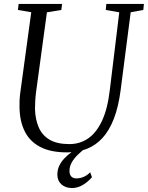

<svg xmlns="http://www.w3.org/2000/svg" viewBox="-20 -763 750 974"><path d="M643 -701 592 -306Q581 -221.5 557.8 -161.2Q534.5 -101 500 -63.2Q465.5 -25.5 420.2 -7.8Q375 10 319.5 10Q237 10 184.2 -17.5Q131.5 -45 106 -95.8Q80.5 -146.5 79 -215.5Q78.5 -233 79.2 -251.8Q80 -270.5 82.5 -290L138.5 -701L71 -712.5L74.5 -743H295L291 -712.5L218 -700.5L163 -296.5Q160 -273 158.8 -251.8Q157.5 -230.5 157.5 -210.5Q159 -157 176.5 -116.8Q194 -76.5 231.8 -54.2Q269.5 -32 332 -32Q385.5 -32 427.5 -61Q469.5 -90 497.8 -150.8Q526 -211.5 537 -306L585 -700.5L516.5 -712.5L519.5 -743H710L707 -712.5ZM343 191Q311 190 291 171.8Q271 153.5 271 123Q271 98.5 280.5 78.2Q290 58 306.2 40.8Q322.5 23.5 343.2 8.8Q364 -6 385.5 -19.5L406 -31.5L421 -17.5Q396.5 1 376.2 20.5Q356 40 344.2 60.5Q332.5 81 332.5 104Q332.5 123 341.8 132.5Q351 142 367.5 142Q385 142 403.2 134.8Q421.5 127.5 437.5 111L446.5 136Q429 157 402.2 174Q375.5 191 343 191Z"/></svg>

Font: Merriweather 72pt Light
Style: Italic
Weight: 300
Italic angle: -7.8°
Version: Version 2.101